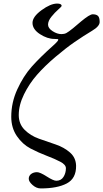

<svg xmlns="http://www.w3.org/2000/svg" viewBox="-20 -770 578 1075"><path d="M538 -647Q538 -623 496 -598Q446 -568 397.5 -534.5Q349 -501 290 -451Q231 -401 187.5 -351.5Q144 -302 114.5 -242Q85 -182 85 -126Q85 -76 118 -43Q151 -10 198 6.5Q245 23 292 39Q339 55 372 84Q405 113 406 158Q407 229 354 257Q301 285 208 285Q184 285 162.5 266Q141 247 141 231Q141 214 154.5 204Q168 194 187 194Q204 194 241.5 218Q279 242 295 242Q322 242 335.5 220.5Q349 199 349 172Q349 152 317.5 135.5Q286 119 241 102Q196 85 151 61.5Q106 38 74.5 -8Q43 -54 43 -116Q43 -196 77 -270Q111 -344 157 -396Q203 -448 279 -516Q314 -547 304 -551Q300 -552 285 -552Q245 -552 203.5 -579Q162 -606 162 -642Q162 -676 212.5 -713Q263 -750 300 -750Q325 -750 325 -737Q325 -733 306 -716.5Q287 -700 268 -676.5Q249 -653 249 -632Q249 -612 274.5 -595.5Q300 -579 324 -579Q340 -579 351.5 -585Q363 -591 389 -612L434 -650Q482 -690 499 -690Q519 -690 528.5 -681Q538 -672 538 -647Z"/></svg>

Font: EB Garamond 12
Style: Italic
Weight: 400
Italic angle: -17°
Version: Version 0.016; ttfautohint (v1.8.4)